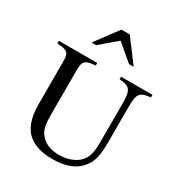

<svg xmlns="http://www.w3.org/2000/svg" viewBox="-213 -1069 1149 1228"><g transform="rotate(30 361.0 -455.0)"><path d="M511 -757 386 -924H324L200 -757H234L355 -860L477 -757ZM705 -662H473V-643C554 -638 567 -616 567 -513V-250C567 -169 563 -129 530 -89C498 -52 442 -30 378 -30C321 -30 279 -47 250 -75C210 -114 206 -159 206 -237V-549C206 -624 217 -636 297 -643V-662H14V-643C93 -637 104 -626 104 -559V-249C104 -143 130 -73 185 -32C226 -1 282 14 355 14C447 14 515 -11 557 -59C602 -110 611 -164 611 -261V-516C611 -611 621 -635 705 -643Z"/></g></svg>

Font: STIXGeneral
Style: Regular
Weight: 400
Designer: MicroPress Inc., with final additions and corrections provided by Coen Hoffman, Elsevier (retired)
Version: Version 1.1.0